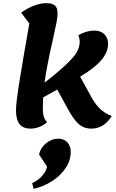

<svg xmlns="http://www.w3.org/2000/svg" viewBox="-20 -795 737 1224"><path d="M692 -55Q643 25 562 25Q515 25 481.5 -4.5Q448 -34 410 -105L345 -224L255 -174Q253 -128 253 -106Q253 -71 259.5 -51Q266 -31 280 -16Q258 4 230 14.5Q202 25 175 25Q127 25 104.5 -4Q82 -33 82 -94Q82 -142 106.5 -292Q131 -442 167 -645L115 -714Q151 -741 194.5 -758Q238 -775 274 -775Q313 -775 330 -760Q347 -745 347 -710Q347 -687 340 -650Q333 -613 316 -538Q278 -373 264 -268L322 -314Q407 -384 447.5 -431.5Q488 -479 488 -529Q488 -549 480 -571Q531 -600 582 -600Q621 -600 645 -577Q669 -554 669 -515Q669 -463 626.5 -412.5Q584 -362 491 -306L555 -190Q579 -142 610.5 -108.5Q642 -75 692 -55ZM351 89Q389 89 410 113Q431 137 431 173Q431 227 399 275.5Q367 324 313 359Q259 394 194 409L185 372Q223 356 249.5 325Q276 294 280 267L229 190Q237 149 273 119Q309 89 351 89Z"/></svg>

Font: Lemonada SemiBold
Style: Regular
Weight: 600
Designer: Mohamed Gaber (Arabic) Eduardo Tunni (Latin)
Foundry: Kief Type Foundry
Version: Version 3.006